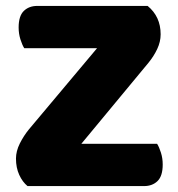

<svg xmlns="http://www.w3.org/2000/svg" viewBox="-20 -629 600 649"><path d="M308 -466H62Q55 -477 49 -496Q43 -515 43 -536Q43 -575 60.5 -592Q78 -609 106 -609H479Q523 -573 523 -513Q523 -488 511.5 -463.5Q500 -439 482 -417L255 -143H511Q518 -132 524 -113Q530 -94 530 -73Q530 -34 512.5 -17Q495 0 467 0H73Q56 -14 45 -38Q34 -62 34 -93Q34 -118 47 -144Q60 -170 78 -192Z"/></svg>

Font: Baloo Tamma
Style: Regular
Weight: 400
Designer: Divya Kowshik and Ek Type
Foundry: Ek Type
Version: Version 1.007;PS 1.000;hotconv 1.0.88;makeotf.lib2.5.647800